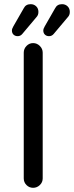

<svg xmlns="http://www.w3.org/2000/svg" viewBox="-20 -894 354 920"><path d="M37.1 -748Q37.1 -755.9 43.9 -767.6L93.8 -854.5Q103.5 -874 127 -874Q142.6 -874 153.3 -863.8Q164.1 -853.5 164.1 -836.9Q164.1 -821.3 154.3 -811.5L86.9 -731.4Q78.1 -720.7 64.5 -720.7Q52.7 -720.7 44.9 -728Q37.1 -735.4 37.1 -748ZM187.5 -748Q187.5 -755.9 194.3 -767.6L244.1 -854.5Q253.9 -874 277.3 -874Q293 -874 303.7 -863.8Q314.5 -853.5 314.5 -836.9Q314.5 -821.3 304.7 -811.5L237.3 -731.4Q228.5 -720.7 214.8 -720.7Q203.1 -720.7 195.3 -728Q187.5 -735.4 187.5 -748ZM93.8 -39.1V-641.6Q93.8 -660.2 106.9 -673.8Q120.1 -687.5 138.7 -687.5Q157.2 -687.5 170.9 -673.8Q184.6 -660.2 184.6 -641.6V-39.1Q184.6 -20.5 170.9 -7.3Q157.2 5.9 138.7 5.9Q120.1 5.9 106.9 -7.3Q93.8 -20.5 93.8 -39.1Z"/></svg>

Font: jf-openhuninn-1.1
Style: Regular
Weight: 400
Designer: [Kosugi Maru]
      Designed by Motoya company      

      [Varela Round]
      Joe Prince(Latin component); Avraham Co
Foundry: justfont CO.,LTD.
Version: 1.1